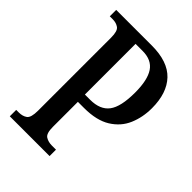

<svg xmlns="http://www.w3.org/2000/svg" viewBox="-208 -813 911 911"><g transform="rotate(45 247.5 -357.0)"><path d="M26 0V-43H43Q69 -43 85.5 -55Q102 -67 102 -114V-604Q102 -648 85.5 -659.5Q69 -671 46 -671H26V-714H265Q373 -714 424.5 -659.5Q476 -605 476 -504Q476 -443 454 -391.5Q432 -340 381.5 -308.5Q331 -277 247 -277H206V-109Q206 -65 223.5 -54Q241 -43 265 -43H293V0ZM240 -325Q307 -325 337 -365Q367 -405 367 -500Q367 -584 340 -624.5Q313 -665 252 -665H205V-325Z"/></g></svg>

Font: Noto Serif Thai ExtraCondensed Medium
Style: Regular
Weight: 500
Width: 2
Designer: Monotype Design Team
Foundry: Monotype Imaging Inc.
Version: Version 2.002; ttfautohint (v1.8.4.7-5d5b)